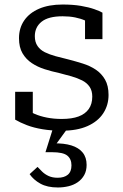

<svg xmlns="http://www.w3.org/2000/svg" viewBox="-20 -567 545 849"><path d="M388 -140Q388 -166 376 -183.5Q364 -201 343 -211.5Q322 -222 296 -229.5Q270 -237 242 -244Q209 -251 177.5 -261Q146 -271 120.5 -288Q95 -305 79.5 -331.5Q64 -358 64 -398Q64 -443 87 -476.5Q110 -510 153 -528.5Q196 -547 257 -547Q303 -547 338 -541Q373 -535 397 -526.5Q421 -518 433 -511V-394H356V-493Q364 -493 370.5 -490Q377 -487 381 -482Q385 -477 387.5 -470Q390 -463 390 -453Q377 -467 357 -476Q337 -485 312 -490Q287 -495 257 -495Q194 -495 164 -471Q134 -447 134 -407Q134 -381 146 -363.5Q158 -346 178.5 -336Q199 -326 226 -318.5Q253 -311 283 -304Q314 -296 346 -286Q378 -276 403.5 -259Q429 -242 444.5 -215Q460 -188 460 -147Q460 -102 436.5 -66Q413 -30 367 -9.5Q321 11 253 11Q207 11 168 4.5Q129 -2 99 -13.5Q69 -25 47 -38V-161H125V-29Q112 -36 104.5 -43Q97 -50 94 -57.5Q91 -65 91 -73Q91 -81 92 -88Q109 -74 133 -63.5Q157 -53 187.5 -47Q218 -41 253 -41Q298 -41 327.5 -52Q357 -63 372.5 -85Q388 -107 388 -140ZM283 -5 221 80 218 67Q263 66 295.5 76Q328 86 345.5 107.5Q363 129 363 162Q363 188 352.5 207Q342 226 324 238.5Q306 251 283 256.5Q260 262 236 262Q189 262 158.5 245Q128 228 111 203L146 171Q155 181 167 192.5Q179 204 195.5 211.5Q212 219 235 219Q264 219 280 205.5Q296 192 296 164Q296 136 277.5 121Q259 106 210 106H181L216 -5Z"/></svg>

Font: Roboto Serif Light
Style: Regular
Weight: 300
Designer: Greg Gazdowicz
Foundry: Commercial Type
Version: Version 1.008